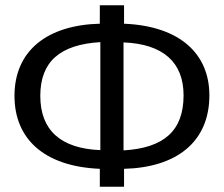

<svg xmlns="http://www.w3.org/2000/svg" viewBox="-20 -709 850 729"><path d="M449 -138V-548C600 -542 677 -472 677 -347C677 -212 602 -147 449 -138ZM133 -345C133 -475 208 -540 361 -549V-139C210 -145 133 -215 133 -345ZM775 -347C775 -504 664 -610 451 -619V-689H359V-619C161 -614 35 -518 35 -345C35 -183 146 -77 359 -68V0H451V-68C649 -73 775 -169 775 -347Z"/></svg>

Font: Fira Math
Style: Regular
Weight: 400
Designer: Xiangdong Zeng
Foundry: Xiangdong Zeng
Version: Version 0.3.4